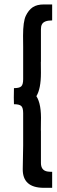

<svg xmlns="http://www.w3.org/2000/svg" viewBox="-20 -644 261 886"><path d="M182.6 222.7Q83 222.7 85 134.5Q86.9 46.4 86.9 27.3V-122.1Q86.9 -146.5 78.1 -154.8Q69.3 -163.1 44.4 -163.1Q43 -187.5 44.4 -236.8V-237.3Q69.8 -237.3 78.1 -245.6Q86.9 -253.9 86.9 -278.3V-428.2L86.4 -479Q86.4 -544.4 99.1 -571Q111.8 -597.7 131.1 -610.6Q150.4 -623.5 182.6 -623.5H220.7V-549.8Q181.6 -549.8 172.9 -530.3Q168.9 -522.5 168.9 -508.8V-358.9H168.5L168.9 -308.1Q168.9 -233.9 147.9 -200.2Q171.9 -163.1 168.9 -81.1Q168 -59.6 168.5 -41.5H168.9V107.9Q168.9 142.6 199.2 147.5Q209 148.9 220.7 148.9V222.7Z"/></svg>

Font: Uroob
Style: Regular
Weight: 400
Designer: Hussain K H
Foundry: Swanthanthra Malayalam Computing(http://smc.org.in)
Version: Version 2.0.0+20200101